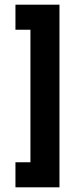

<svg xmlns="http://www.w3.org/2000/svg" viewBox="-20 -760 356 820"><path d="M46 40V-67H110V-633H46V-740H234V40Z"/></svg>

Font: PTCRaleway
Style: Bold
Weight: 700
Designer: Matt McInerney, Pablo Impallari, Rodrigo Fuenzalida
Foundry: Matt McInerney, Pablo Impallari, Rodrigo Fuenzalida
Version: Version 3.000g; ttfautohint (v1.5) -l 8 -r 28 -G 28 -x 14 -D